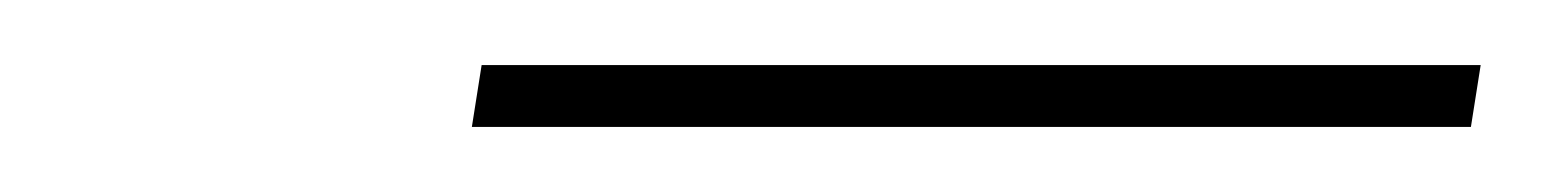

<svg xmlns="http://www.w3.org/2000/svg" viewBox="-20 -724 475 59"><path d="M125 -685 128 -704H435L432 -685Z"/></svg>

Font: Georama Extended Thin
Style: Italic
Weight: 100
Width: 7
Italic angle: -9°
Designer: Jean-Baptiste Levee
Foundry: Production Type
Version: Version 1.000